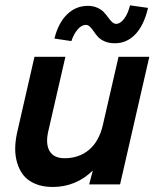

<svg xmlns="http://www.w3.org/2000/svg" viewBox="-20 -705 606 734"><path d="M418.9 -539.6Q396.5 -539.6 379.9 -546.9Q363.3 -554.2 354.2 -564.5Q345.2 -574.7 338.4 -585Q331.5 -595.2 324.2 -602.5Q316.9 -609.9 308.1 -609.9Q291.5 -609.9 276.4 -591.8Q261.2 -573.7 252.9 -547.9L188 -557.6Q203.1 -617.7 236.6 -650.1Q270 -682.6 315.9 -682.6Q335.9 -682.6 351.8 -675.5Q367.7 -668.5 377 -658.4Q386.2 -648.4 393.6 -638.2Q400.9 -627.9 408.4 -620.8Q416 -613.8 423.8 -613.8Q439.9 -613.8 454.6 -633.3Q469.2 -652.8 477.1 -684.6L545.9 -674.8Q530.3 -608.4 497.6 -574Q464.8 -539.6 418.9 -539.6ZM181.2 9.8Q143.1 9.8 114.5 -2.4Q85.9 -14.6 69.8 -34.9Q53.7 -55.2 45.7 -82.3Q37.6 -109.4 38.1 -138.9Q38.6 -168.5 45.9 -200.2L111.8 -487.8H230L165 -205.1Q153.3 -156.2 169.2 -128.2Q185.1 -100.1 227.1 -100.1Q281.7 -100.1 320.1 -132.1Q358.4 -164.1 373 -226.1L433.1 -487.8H550.8L439 0H320.8L335 -53.2Q270 9.8 181.2 9.8Z"/></svg>

Font: HK Grotesk Legacy
Style: Bold Italic
Weight: 700
Italic angle: -13°
Designer: Alfredo Marco Pradil
Foundry: Hanken Design Co.
Version: Version 2.022;PS 002.022;hotconv 1.0.88;makeotf.lib2.5.64775